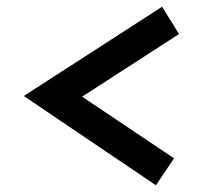

<svg xmlns="http://www.w3.org/2000/svg" viewBox="-20 -533 634 564"><path d="M438 11.2 491.2 -67.9 221.2 -249 505.9 -433.1 456.1 -513.2 49.8 -251Z"/></svg>

Font: Comic Neue Angular
Style: Bold
Weight: 700
Designer: Craig Rozynski
Foundry: Craig Rozynski
Version: Version 2.003